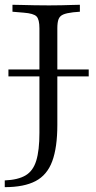

<svg xmlns="http://www.w3.org/2000/svg" viewBox="-28 -591 402 804"><path d="M7.3 -271V-300H343.5V-271ZM137.1 -201.6V-472.6Q137.1 -509.7 125 -522.2Q112.9 -534.7 71.8 -537.9L24.2 -541.9V-571Q41.9 -571 65.7 -570.2Q89.5 -569.4 116.5 -569Q143.5 -568.5 171 -568.5H174.2H183.1Q206.5 -568.5 229.4 -569Q252.4 -569.4 272.6 -570.2Q292.7 -571 306.5 -571V-541.9L278.2 -539.5Q250.8 -536.3 236.7 -530.2Q222.6 -524.2 217.3 -510.9Q212.1 -497.6 212.1 -472.6V-201.6ZM-8.1 192.7V164.5Q47.6 162.1 79 143.5Q110.5 125 123.8 81.9Q137.1 38.7 137.1 -34.7V-201.6H212.1V-68.5Q212.1 26.6 190.7 84.3Q169.4 141.9 121 167.3Q72.6 192.7 -8.1 192.7Z"/></svg>

Font: Playfair 5pt SemiExpanded Light Light
Style: Regular
Weight: 300
Version: Version 2.203